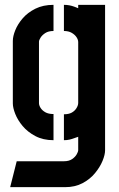

<svg xmlns="http://www.w3.org/2000/svg" viewBox="-20 -585 492 793"><path d="M22 188 49 81H244Q265 81 278 72Q291 63 297 52Q303 41 303 36V-20Q296 -18 287 -14.5Q278 -11 267.5 -8.5Q257 -6 244 -6V-113Q264 -113 276.5 -120Q289 -127 296 -138.5Q303 -150 303 -160V-411Q303 -421 296 -431.5Q289 -442 276 -449.5Q263 -457 244 -457V-565Q256 -565 266.5 -563Q277 -561 286.5 -557.5Q296 -554 303 -551V-565H414V36Q414 54 403.5 79.5Q393 105 372.5 130Q352 155 321 171.5Q290 188 249 188ZM201 -6Q158 -6 126 -23Q94 -40 73.5 -64.5Q53 -89 43 -114.5Q33 -140 33 -158V-416Q33 -435 43 -460Q53 -485 73.5 -509Q94 -533 126 -549Q158 -565 201 -565V-457Q180 -457 167 -448.5Q154 -440 147.5 -429.5Q141 -419 141 -413V-159Q141 -150 147.5 -139.5Q154 -129 167 -121.5Q180 -114 201 -114Z"/></svg>

Font: Stick No Bills
Style: Bold
Weight: 700
Version: Version 2.000